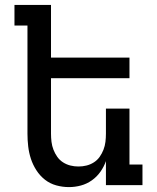

<svg xmlns="http://www.w3.org/2000/svg" viewBox="-20 -755 640 783"><path d="M261 8Q235 8 209.5 1Q184 -6 163.5 -22Q143 -38 128.5 -60.5Q114 -83 106 -107.5Q98 -132 95 -158Q92 -184 92 -210V-651H39V-735H188V-520H508V-436H188V-210Q188 -193 190 -176.5Q192 -160 198 -144.5Q204 -129 213.5 -115.5Q223 -102 237 -93Q251 -84 267 -80Q283 -76 300 -76Q317 -76 333 -80Q349 -84 363 -93Q377 -102 386.5 -115.5Q396 -129 402 -144.5Q408 -160 410 -176.5Q412 -193 412 -210V-312H508V-84H561V0H412V-98Q404 -75 389.5 -54.5Q375 -34 354.5 -19.5Q334 -5 310 1.5Q286 8 261 8Z"/></svg>

Font: Iosevka HT Medium Extended
Style: Regular
Weight: 500
Width: 7
Monospace: yes
Designer: Belleve Invis
Foundry: Belleve Invis
Version: Version 32.3.0; ttfautohint (v1.8.4)